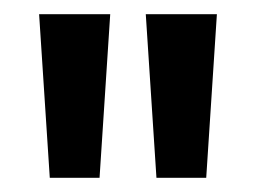

<svg xmlns="http://www.w3.org/2000/svg" viewBox="-20 -720 360 270"><path d="M35 -700H135L120 -470H50ZM185 -700H285L270 -470H200Z"/></svg>

Font: Epunda Sans SemiBold
Style: Regular
Weight: 600
Designer: Simon Atzbach
Foundry: typofactur
Version: Version 2.204; ttfautohint (v1.8.4.7-5d5b)